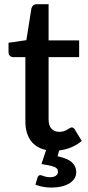

<svg xmlns="http://www.w3.org/2000/svg" viewBox="-20 -690 406 889"><path d="M167 121C160.3 121 156 124.5 154 131.5L144 165C155 169.3 166.6 172.7 178.8 175C190.9 177.3 203.8 178.5 217.5 178.5C234.5 178.5 250.1 176.8 264.2 173.5C278.4 170.2 290.6 165.4 300.7 159.3C310.9 153.1 318.8 145.6 324.5 136.8C330.2 127.9 333 118 333 107C333 89 326.4 73.9 313.2 61.8C300.1 49.6 277.8 40.2 246.5 33.5L254 6.5C274 4.2 292.9 -0.7 310.7 -8.2C328.6 -15.7 344.5 -25.5 358.5 -37.5L326.5 -90C322.8 -96.7 318 -100 312 -100C309 -100 305.9 -98.9 302.7 -96.7C299.6 -94.6 295.8 -92.2 291.5 -89.7C287.2 -87.2 282 -84.9 276 -82.7C270 -80.6 262.8 -79.5 254.5 -79.5C239.5 -79.5 227.5 -84.3 218.5 -94C209.5 -103.7 205 -117.7 205 -136V-425.5H346.5V-503H205V-670.5H150C143.3 -670.5 138 -668.7 134 -665.2C130 -661.7 127.2 -657.2 125.5 -651.5L102 -504L19.5 -492V-448.5C19.5 -440.8 21.7 -435.1 26 -431.2C30.3 -427.4 35.5 -425.5 41.5 -425.5H97.5V-128.5C97.5 -91.8 105.7 -62.1 122.2 -39.2C138.7 -16.4 162.5 -1.8 193.5 4.5L172 69.5C197 73.2 216 77.3 229 81.8C242 86.3 248.5 94.2 248.5 105.5C248.5 112.5 245.4 118.4 239.2 123.3C233.1 128.1 223.7 130.5 211 130.5C205 130.5 199.7 130 195.2 129C190.7 128 186.7 126.9 183.2 125.8C179.7 124.6 176.7 123.5 174.2 122.5C171.7 121.5 169.3 121 167 121Z"/></svg>

Font: Lato Semibold
Style: Regular
Weight: 600
Designer: Lukasz Dziedzic
Foundry: tyPoland Lukasz Dziedzic
Version: Version 2.006; 2014-01-15